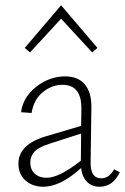

<svg xmlns="http://www.w3.org/2000/svg" viewBox="-20 -705 475 729"><path d="M212 -634 94 -506 74 -523 212 -685 350 -523 330 -506ZM413 -62 435 -51Q409 4 358 4Q329 4 310.5 -14.5Q292 -33 288 -67Q209 4 145 4Q103 4 76.5 -20Q50 -44 50 -84Q50 -157 156 -188L288 -227L289 -292Q290 -383 217 -383Q177 -383 142.5 -355Q108 -327 100 -276L60 -279Q67 -336 117.5 -375.5Q168 -415 227 -415Q277 -415 302.5 -384Q328 -353 327 -296L324 -86Q324 -28 364 -28Q395 -28 413 -62ZM95 -88Q95 -61 112 -45.5Q129 -30 157 -30Q205 -30 287 -95L288 -198L167 -159Q126 -146 110.5 -128.5Q95 -111 95 -88Z"/></svg>

Font: EauTest Light
Style: Regular
Weight: 300
Designer: Christian Thalmann (Catharsis Fonts)
Version: Version 0.001;PS 000.001;hotconv 1.0.88;makeotf.lib2.5.64775